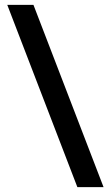

<svg xmlns="http://www.w3.org/2000/svg" viewBox="-20 -603 458 794"><path d="M300 171 10 -583H118.3L408.3 171Z"/></svg>

Font: Rokkitt SemiBold
Style: Regular
Weight: 600
Designer: Vernon Adams
Foundry: Vernon Adams
Version: Version 3.103